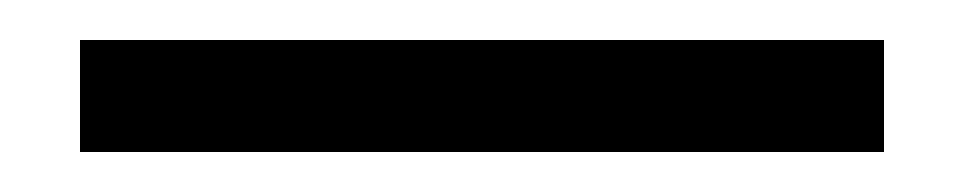

<svg xmlns="http://www.w3.org/2000/svg" viewBox="-20 23 482 96"><path d="M422 43V99H20V43Z"/></svg>

Font: Gemunu Libre ExtraLight Medium
Style: Regular
Weight: 500
Version: Version 1.100